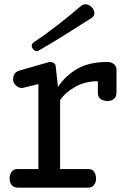

<svg xmlns="http://www.w3.org/2000/svg" viewBox="-20 -866 584 886"><path d="M24.4 0ZM374.5 -846.2Q389.6 -846.2 402.6 -833.3Q415.5 -820.3 415.5 -805.2Q415.5 -798.8 412.4 -793.2Q409.2 -787.6 402.8 -783.2Q345.2 -747.1 282.2 -707Q219.2 -667 159.7 -633.3Q157.2 -631.8 154.8 -630.9Q152.3 -629.9 150.4 -629.9Q141.1 -629.9 133.8 -637.9Q126.5 -646 126.5 -655.3Q126.5 -660.2 128.7 -663.8Q130.9 -667.5 134.8 -669.9Q189.5 -706.5 247.3 -751.5Q305.2 -796.4 354.5 -838.9Q358.4 -842.3 363.5 -844.2Q368.7 -846.2 374.5 -846.2ZM431.6 -491.2Q373 -491.2 327.1 -465.3Q281.2 -439.5 257.3 -403.8V-85.9H388.2Q406.7 -85.9 415 -72.5Q423.3 -59.1 423.3 -41Q423.3 -24.9 413.8 -12.5Q404.3 0 387.2 0H64.5Q43.9 0 34.2 -11.7Q24.4 -23.4 24.4 -42Q24.4 -60.1 33.4 -73Q42.5 -85.9 61.5 -85.9H157.2V-478L87.4 -460.9Q86.4 -460.4 84.7 -460.2Q83 -460 80.6 -460Q65.9 -460 53.2 -471.9Q40.5 -483.9 40.5 -499Q40.5 -515.6 47.6 -525.6Q54.7 -535.6 68.4 -540L204.6 -579.1Q206.5 -579.1 207 -579.6Q207.5 -580.1 209.5 -580.1H212.4Q222.7 -580.1 230 -574Q237.3 -567.9 237.3 -557.1L247.6 -464.8Q281.2 -516.1 336.2 -548.1Q391.1 -580.1 476.6 -580.1Q492.7 -580.1 505.1 -570.6Q517.6 -561 517.6 -543.9V-439.9Q517.6 -419.4 505.9 -409.7Q494.1 -399.9 475.6 -399.9Q457.5 -399.9 444.6 -408.9Q431.6 -418 431.6 -437Z"/></svg>

Font: Cutive
Style: Regular
Weight: 400
Designer: Vernon Adams
Version: Version 1.002